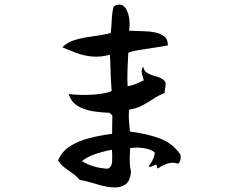

<svg xmlns="http://www.w3.org/2000/svg" viewBox="-20 -794 1040 841"><path d="M771 -116Q774 -87 760 -77Q737 -85 714 -77.5Q691 -70 672 -56Q668 -58 667.5 -63.5Q667 -69 665 -73Q662 -73 658.5 -71.5Q655 -70 652 -68Q646 -65 641 -63.5Q636 -62 631 -66Q639 -75 647.5 -91Q656 -107 658 -126Q642 -140 610 -145Q578 -150 550 -145Q549 -133 548.5 -109.5Q548 -86 549 -69Q549 -65 551 -58Q552 -52 553 -46Q554 -40 553 -33Q548 1 529 14Q510 27 483 27Q449 27 406.5 13.5Q364 0 329 -6Q315 -23 298 -34.5Q281 -46 264.5 -58.5Q248 -71 234 -91Q252 -132 288 -154.5Q324 -177 371.5 -189Q419 -201 471 -208L472 -287Q471 -292 466.5 -293.5Q462 -295 461 -300Q421 -301 383 -307.5Q345 -314 318 -331.5Q291 -349 281 -382Q313 -378 349 -378Q385 -378 417.5 -382.5Q450 -387 469 -395Q467 -419 465.5 -449.5Q464 -480 463.5 -508.5Q463 -537 461 -554Q420 -543 383.5 -546.5Q347 -550 314.5 -562Q282 -574 253 -587Q276 -610 311.5 -620Q347 -630 387.5 -635Q428 -640 465 -649Q468 -674 469.5 -707.5Q471 -741 478 -766Q498 -778 513 -772Q528 -766 535 -749Q545 -730 547 -703.5Q549 -677 545 -660Q572 -658 603 -657.5Q634 -657 659 -652Q684 -647 700 -634Q716 -621 715 -595Q689 -590 654.5 -585Q620 -580 589 -575Q558 -570 542 -563Q540 -529 538.5 -490Q537 -451 539 -416Q560 -420 577.5 -427.5Q595 -435 610 -442Q610 -443 609 -445Q605 -457 601.5 -473Q598 -489 607 -502Q611 -482 626.5 -473.5Q642 -465 661.5 -460Q681 -455 695 -445Q705 -437 705.5 -429Q706 -421 704 -411Q703 -406 702 -400Q701 -394 702 -387Q674 -376 651 -360.5Q628 -345 603.5 -332Q579 -319 546 -314Q543 -296 544.5 -272Q546 -248 548 -229Q549 -221 549 -218Q626 -208 681.5 -187Q737 -166 771 -116ZM470 -138Q453 -135 428 -128.5Q403 -122 379 -112Q355 -102 339 -88Q362 -74 389.5 -65.5Q417 -57 452 -55Q470 -63 471 -86Q472 -109 471 -127Q470 -135 470 -138Z"/></svg>

Font: Yuji Syuku
Style: Regular
Weight: 400
Designer: Kataoka Yuji
Foundry: Kinuta Font Factory
Version: Version 3.002